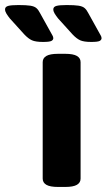

<svg xmlns="http://www.w3.org/2000/svg" viewBox="-99 -738 422 760"><path d="M131 2Q99 2 84.5 -6.5Q70 -15 70 -31V-492Q70 -508 84.5 -516.5Q99 -525 131 -525H159Q191 -525 205.5 -516.5Q220 -508 220 -492V-31Q220 -15 205.5 -6.5Q191 2 159 2ZM262 -572Q233 -572 218.5 -578.5Q204 -585 188 -602L131 -665Q123 -675 117.5 -684Q112 -693 112 -701Q112 -711 124 -714.5Q136 -718 165 -718Q196 -718 212 -715.5Q228 -713 236 -706Q244 -699 250 -687L290 -615Q296 -604 299.5 -598Q303 -592 303 -587Q303 -580 295.5 -576Q288 -572 262 -572ZM71 -572Q42 -572 27.5 -578.5Q13 -585 -3 -602L-60 -665Q-68 -675 -73.5 -684Q-79 -693 -79 -701Q-79 -711 -67 -714.5Q-55 -718 -26 -718Q5 -718 21 -715.5Q37 -713 45 -706Q53 -699 59 -687L99 -615Q105 -604 108.5 -598Q112 -592 112 -587Q112 -580 104.5 -576Q97 -572 71 -572Z"/></svg>

Font: Asap Expanded
Style: Bold
Weight: 700
Width: 7
Designer: Pablo Cosgaya
Foundry: Omnibus-Type
Version: Version 3.001; ttfautohint (v1.8.4.7-5d5b)